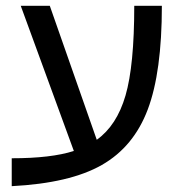

<svg xmlns="http://www.w3.org/2000/svg" viewBox="-20 -619 622 655"><path d="M20 -79.1Q154.8 -79.1 231.9 -104L50.8 -599.1H149.9L310.1 -142.1Q378.4 -190.9 408.2 -293.2Q438 -395.5 438 -599.1H532.2Q532.2 -373 484.1 -245.6Q436 -118.2 327.4 -56.2Q218.8 5.9 20 16.1Z"/></svg>

Font: Arial
Style: Regular
Weight: 400
Designer: Steve Matteson
Foundry: Ascender Corporation
Version: Version 2.00.3